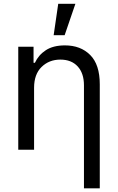

<svg xmlns="http://www.w3.org/2000/svg" viewBox="-20 -793 625 1017"><path d="M322.4 -606.5H264.2L288.4 -772.7H379.3ZM508.5 204.5H424.7V-340.9Q424.7 -404.8 391.5 -441.1Q358.3 -477.3 299.7 -477.3Q240.1 -477.3 200.3 -438.4Q160.5 -399.5 160.5 -328.1V0H76.7V-545.5H157.7V-460.2H164.8Q183.9 -501.8 223 -527.2Q262.1 -552.6 323.9 -552.6Q407 -552.6 457.7 -501.8Q508.5 -451 508.5 -346.6Z"/></svg>

Font: Linik Sans
Style: Regular
Weight: 400
Designer: Rasmus Andersson (font), Marc Monis (original base), Kil Hyung-jin (Pretendard portions), Cristiano Sobral (main changes
Foundry: rsms
Version: Version 3.018;May 31, 2022;FontCreator 14.0.0.2814 64-bit; t